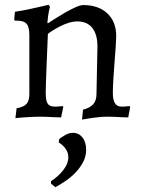

<svg xmlns="http://www.w3.org/2000/svg" viewBox="-20 -485 602 798"><path d="M325 -29Q355 -37 368 -52.5Q381 -68 381 -94L385 -292Q385 -342 363.5 -369Q342 -396 302 -396Q284 -396 265 -390Q246 -384 229.5 -375.5Q213 -367 199.5 -358.5Q186 -350 179 -344Q178 -318 176.5 -282Q175 -246 173.5 -210Q172 -174 171 -143.5Q170 -113 170 -98Q170 -67 178 -54.5Q186 -42 206 -42Q211 -42 217 -42Q223 -42 228 -43Q234 -43 241 -44L243 -40L234 3Q218 3 202 2Q188 1 172.5 0.5Q157 0 143 0Q127 0 109.5 1Q92 2 78 3Q60 5 44 6L49 -35Q78 -40 90 -53Q102 -66 102 -94V-338Q102 -372 91 -385.5Q80 -399 53 -399H42L39 -403L42 -436Q68 -440 93 -445Q118 -450 138 -455Q161 -460 182 -465L188 -457Q185 -448 183 -437Q181 -428 179.5 -416Q178 -404 177 -391L179 -388Q188 -394 207.5 -406.5Q227 -419 249.5 -432Q272 -445 293 -454.5Q314 -464 326 -464Q389 -464 426 -429.5Q463 -395 463 -335Q463 -322 461 -291.5Q459 -261 456 -225Q453 -189 451 -154.5Q449 -120 449 -98Q449 -42 484 -42Q489 -42 495 -42Q501 -42 506 -43Q512 -43 519 -44L521 -40L513 3Q498 3 482 2Q468 1 453 0.5Q438 0 424 0Q408 0 390 2Q372 4 357 6Q339 9 321 12ZM226 93Q236 85 251.5 76Q267 67 284 67Q307 67 322.5 86Q338 105 338 138Q338 165 325.5 188.5Q313 212 294.5 231.5Q276 251 253.5 266.5Q231 282 210 293L192 278V268Q222 249 243 222Q264 195 264 169Q264 149 252.5 133Q241 117 224 107Z"/></svg>

Font: Alegreya
Style: Regular
Weight: 400
Designer: Juan Pablo del Peral
Foundry: Juan Pablo del Peral
Version: Version 1.003